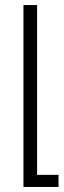

<svg xmlns="http://www.w3.org/2000/svg" viewBox="-20 -507 252 761"><path d="M73 234H212V186H127V-487H73Z"/></svg>

Font: Noto Sans Armenian Condensed Light
Style: Regular
Weight: 300
Width: 3
Designer: Monotype Design Team
Foundry: Monotype Imaging Inc.
Version: Version 2.008